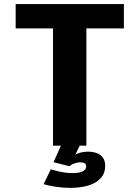

<svg xmlns="http://www.w3.org/2000/svg" viewBox="-20 -720 690 949"><path d="M242 0V-579.7H57.4V-700H592.4V-579.7H407V0ZM326 208.7Q310.3 208.7 292.4 207.3Q274.6 205.9 256.7 203.2Q238.9 200.6 223.1 197.2Q207.3 193.9 195.7 190L231.1 116.8Q251.4 122.9 269.1 127.1Q286.9 131.2 304.1 133.4Q321.4 135.6 339.1 135.6Q359.9 135.6 374.8 131.9Q389.6 128.2 397.7 120.8Q405.8 113.4 405.8 102.7Q405.8 91.7 398.4 87Q391.1 82.3 376.2 82.3Q369.1 82.3 359.2 84.5Q349.3 86.6 339.8 91Q330.2 95.4 323.7 101.7L244.6 81.7L281.1 0H373.9L337 76.3L330.8 64.7Q336.4 54.3 348.6 46.5Q360.9 38.6 378.1 34.1Q395.4 29.6 415.8 29.6Q438.3 29.6 457.3 36.4Q476.3 43.1 488.1 58.5Q499.9 73.9 499.9 100.1Q499.9 136.2 478 160.5Q456.1 184.9 417 196.8Q377.8 208.7 326 208.7Z"/></svg>

Font: Trispace Thin
Style: Regular
Weight: 100
Designer: Tyler Finck
Foundry: Etcetera Type Company
Version: Version 1.210